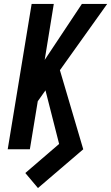

<svg xmlns="http://www.w3.org/2000/svg" viewBox="-20 -755 562 971"><path d="M172 196 108 120 279 -27 210 -298 171 -243 131 0H19L140 -735H252L206 -452L394 -735H522L283 -400L401 0Z"/></svg>

Font: Iosevka Oblique
Style: Bold
Weight: 700
Italic angle: -9°
Monospace: yes
Designer: Belleve Invis
Foundry: Belleve Invis
Version: Version 32.5.0; ttfautohint (v1.8.4)